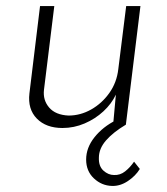

<svg xmlns="http://www.w3.org/2000/svg" viewBox="-20 -411 549 633"><path d="M349 202Q315 201 289.5 177Q264 153 264 115Q264 76 291.5 41.5Q319 7 363 -15L394 -2L353 0L362 -99Q348 -69 321 -44Q294 -19 259 -4Q224 11 186 11Q132 11 101.5 -20Q71 -51 77 -103L112 -391H159L125 -115Q121 -81 142 -56.5Q163 -32 206 -30Q245 -30 280.5 -50Q316 -70 340.5 -104.5Q365 -139 370 -183L396 -391H443L395 0Q353 25 329.5 52Q306 79 306 109Q305 137 321 151.5Q337 166 356 166Q376 167 392.5 154Q409 141 422 122L441 146Q427 169 401.5 186Q376 203 349 202Z"/></svg>

Font: Josefin Sans Thin Light
Style: Italic
Weight: 300
Italic angle: -7°
Version: Version 2.000